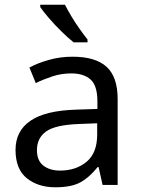

<svg xmlns="http://www.w3.org/2000/svg" viewBox="-20 -786 601 816"><path d="M288 -545Q386 -545 433 -502Q480 -459 480 -365V0H416L399 -76H395Q360 -32 321.5 -11Q283 10 215 10Q142 10 94 -28.5Q46 -67 46 -149Q46 -229 109 -272.5Q172 -316 303 -320L394 -323V-355Q394 -422 365 -448Q336 -474 283 -474Q241 -474 203 -461.5Q165 -449 132 -433L105 -499Q140 -518 188 -531.5Q236 -545 288 -545ZM314 -259Q214 -255 175.5 -227Q137 -199 137 -148Q137 -103 164.5 -82Q192 -61 235 -61Q303 -61 348 -98.5Q393 -136 393 -214V-262ZM256 -766Q267 -744 283.5 -716.5Q300 -689 318.5 -663Q337 -637 352 -618V-606H293Q270 -624 241 -652.5Q212 -681 187.5 -709.5Q163 -738 151 -756V-766Z"/></svg>

Font: Noto Sans Hanunoo
Style: Regular
Weight: 400
Designer: Monotype Design Team
Foundry: Monotype Imaging Inc.
Version: Version 2.003; ttfautohint (v1.8.4.7-5d5b)